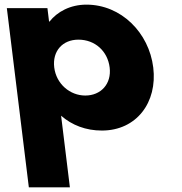

<svg xmlns="http://www.w3.org/2000/svg" viewBox="-20 -548 785 828"><path d="M640.9 -257C622.5 -407 502.7 -528 352.7 -528C282.7 -528 226.5 -497 193.6 -455H191.6L184.5 -513H9.5L104.4 260H281.4L243.5 -49C290.5 -8 350.3 15 419.3 15C569.3 15 659.4 -107 640.9 -257ZM452.9 -257C461.7 -186 414.8 -136 347.8 -136C281.8 -136 222.7 -186 213.9 -257C205.3 -327 249.2 -377 318.2 -377C390.2 -377 444.3 -327 452.9 -257Z"/></svg>

Font: Hussar
Style: BdOpOblOne
Weight: 700
Foundry: Cannot Into Space Fonts
Version: Version 2.00